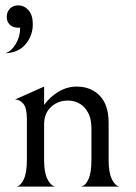

<svg xmlns="http://www.w3.org/2000/svg" viewBox="-20 -694 504 714"><path d="M265 -372Q319 -372 351.5 -337.5Q384 -303 384 -238V-99Q384 -53 395.5 -28.5Q407 -4 424 0H280Q297 -2 308.5 -26.5Q320 -51 320 -100V-214Q320 -248 311 -268Q302 -288 287 -301Q264 -320 232 -320Q196 -320 170 -296.5Q144 -273 144 -231V-100Q144 -53 156 -28.5Q168 -4 185 0H41Q57 -3 68.5 -27.5Q80 -52 80 -100V-251Q80 -293 66.5 -308.5Q53 -324 36 -324L144 -372V-304Q167 -335 198.5 -353.5Q230 -372 265 -372ZM55 -591H49Q27 -591 16 -602.5Q5 -614 5 -631Q5 -649 16.5 -661.5Q28 -674 48 -674Q70 -674 86 -656Q102 -638 102 -604Q102 -562 75.5 -530Q49 -498 0 -496Q23 -504 39 -531Q55 -558 55 -591Z"/></svg>

Font: BellefairVN
Style: Regular
Weight: 400
Designer: Nick Shinn, Liron Lavi Turkenic
Foundry: Shinntype
Version: Version 1.003